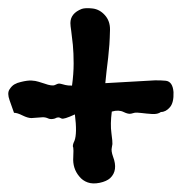

<svg xmlns="http://www.w3.org/2000/svg" viewBox="-21 -580 442 462"><path d="M232.4 -379.9 352.5 -386.7Q368.2 -386.7 377.9 -385.7Q394.5 -383.8 396.5 -358.4Q397.5 -333 387.7 -321.8Q377.9 -310.5 366.2 -310.5Q358.4 -304.7 344.7 -305.7Q331.1 -306.6 319.3 -308.1Q307.6 -309.6 302.7 -308.6Q297.9 -307.6 294.9 -306.6Q288.1 -304.7 276.4 -310.5Q264.6 -316.4 248 -311.5Q244.1 -281.2 247.1 -259.8Q250 -238.3 249.5 -233.4Q249 -228.5 248 -224.6Q246.1 -216.8 251 -203.1Q263.7 -169.9 244.1 -151.4Q235.4 -143.6 218.8 -140.1Q202.1 -136.7 189.9 -141.1Q177.7 -145.5 169.9 -155.3Q153.3 -174.8 155.3 -202.1Q156.2 -220.7 155.3 -224.6Q152.3 -229.5 158.2 -241.2Q165 -258.8 159.2 -304.7Q131.8 -292 127 -294.9Q122.1 -297.9 118.2 -297.4Q114.3 -296.9 111.3 -294.9Q101.6 -292 95.2 -294.9Q88.9 -297.9 82 -297.9L54.7 -295.9Q45.9 -295.9 33.2 -302.2Q20.5 -308.6 12.7 -308.6Q7.8 -322.3 2 -338.9Q-3.9 -355.5 1.5 -364.3Q6.8 -373 13.7 -377Q20.5 -380.9 29.3 -382.8Q44.9 -386.7 54.7 -386.2Q64.5 -385.7 71.8 -383.3Q79.1 -380.9 85.9 -378.9Q104.5 -372.1 111.3 -375.5Q118.2 -378.9 120.6 -378.9Q123 -378.9 127 -377.9Q130.9 -377 136.2 -375.5Q141.6 -374 152.3 -374Q156.2 -402.3 156.2 -427.2Q156.2 -452.1 154.3 -472.2Q152.3 -492.2 150.4 -505.4Q148.4 -518.6 148.4 -524.4Q148.4 -547.9 175.8 -558.6Q184.6 -561.5 201.7 -559.6Q218.8 -557.6 231.4 -543.5Q244.1 -529.3 243.7 -508.3Q243.2 -487.3 242.2 -472.7Q241.2 -458 239.3 -441.4Q237.3 -424.8 235.4 -408.7Q233.4 -392.6 232.4 -379.9Z"/></svg>

Font: Creepster
Style: Regular
Weight: 400
Designer: Font Diner, Inc
Foundry: Font Diner, Inc
Version: Version 1.002